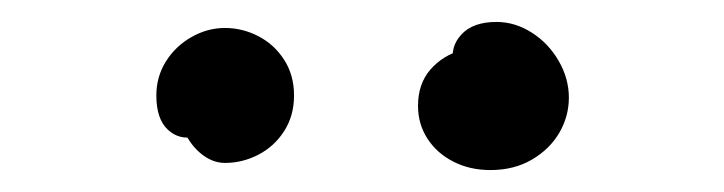

<svg xmlns="http://www.w3.org/2000/svg" viewBox="-20 -785 660 175"><path d="M438 -741.5 393.5 -727.5Q390 -742 400.5 -753.5Q411 -765 432.5 -765Q449.5 -765 464.8 -755.2Q480 -745.5 489.2 -729.5Q498.5 -713.5 498.5 -696Q498.5 -679 489.8 -664Q481 -649 464.8 -639.5Q448.5 -630 427 -630Q408 -630 393 -637.8Q378 -645.5 369.5 -658.8Q361 -672 361 -688.5Q361 -708.5 372.2 -721.5Q383.5 -734.5 401.2 -739.5Q419 -744.5 438 -741.5ZM142.5 -703.5 158 -660.5Q143.5 -657 133 -666.8Q122.5 -676.5 122.5 -698Q122.5 -715 131.2 -729Q140 -743 154.5 -751.2Q169 -759.5 185 -759.5Q201 -759.5 215.5 -752Q230 -744.5 239 -730.5Q248 -716.5 248 -698Q248 -679.5 239 -665.5Q230 -651.5 215.5 -644Q201 -636.5 185 -636.5Q173 -636.5 162.2 -645.8Q151.5 -655 145.8 -670.5Q140 -686 142.5 -703.5Z"/></svg>

Font: Monaspace Radon Var
Style: Regular
Weight: 400
Designer: Riley Cran and the Lettermatic Team
Version: Version 1.000 (Monaspace Radon Var)